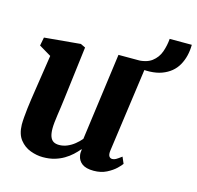

<svg xmlns="http://www.w3.org/2000/svg" viewBox="-104 -811 954 930"><g transform="rotate(15 373.0 -346.0)"><path d="M188.5 10Q158 10 126.2 -1.8Q94.5 -13.5 72.8 -41Q51 -68.5 50 -116Q50 -133.5 51.8 -154.5Q53.5 -175.5 56.2 -198.8Q59 -222 62.5 -246Q66 -270 69.5 -292.5L97 -473L36.5 -509L44.5 -551L225.5 -567.5L249.5 -556L216.5 -288.5Q214 -267 210.8 -245.2Q207.5 -223.5 204.8 -203.5Q202 -183.5 200.2 -166.8Q198.5 -150 198.5 -137.5Q198.5 -112 204.2 -96.5Q210 -81 221.2 -74.2Q232.5 -67.5 249.5 -67.5Q270.5 -67.5 290 -75.8Q309.5 -84 326.2 -97.5Q343 -111 356 -126.5L415 -563.5H560.5L497 -105.5Q494.5 -86 500 -77.2Q505.5 -68.5 516 -68.5Q525 -68.5 534 -73.5Q543 -78.5 561.5 -92.5L575.5 -60Q570.5 -52 553.2 -35.2Q536 -18.5 508 -4.2Q480 10 443.5 10Q405 10 385.2 -4.8Q365.5 -19.5 361.5 -44Q361 -47 360.5 -50.5Q360 -54 360.2 -58Q360.5 -62 361 -66.2Q361.5 -70.5 362 -74.5L360 -75.5Q347 -60 330.8 -45Q314.5 -30 293.5 -17.5Q272.5 -5 246.8 2.5Q221 10 188.5 10ZM634.5 -702.5H745.5Q745 -643.5 720 -599.2Q695 -555 642.5 -535.5Q590 -516 506 -530.5L500.5 -562.5Q554 -562.5 581.8 -583.5Q609.5 -604.5 620.8 -637Q632 -669.5 634.5 -702.5Z"/></g></svg>

Font: Merriweather ExtraBold
Style: Italic
Weight: 800
Italic angle: -7.8°
Version: Version 2.101